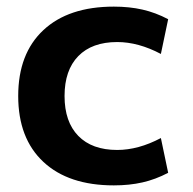

<svg xmlns="http://www.w3.org/2000/svg" viewBox="-20 -550 584 580"><path d="M35 -260Q35 -388 111 -459Q187 -530 324 -530Q371 -530 410.5 -521Q450 -512 488 -492L466 -387Q398 -423 334 -423Q258 -423 216.5 -380.5Q175 -338 175 -260Q175 -182 216.5 -139.5Q258 -97 334 -97Q398 -97 466 -133L488 -28Q450 -8 410.5 1Q371 10 324 10Q187 10 111 -61Q35 -132 35 -260Z"/></svg>

Font: Enso
Style: Bold
Weight: 700
Designer: Coji Morishita
Foundry: UNDERFOREST DESIGN
Version: Version 1.000